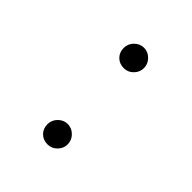

<svg xmlns="http://www.w3.org/2000/svg" viewBox="-108 -393 459 459"><g transform="rotate(45 121.0 -163.5)"><path d="M86.9 -292Q86.9 -306.2 97.2 -316.4Q107.4 -326.7 121.1 -326.7Q134.8 -326.7 145 -316.4Q155.3 -306.2 155.3 -292Q155.3 -278.3 145.3 -268.1Q135.3 -257.8 121.1 -257.8Q106.4 -257.8 96.7 -267.3Q86.9 -276.9 86.9 -292ZM86.9 -34.2Q86.9 -48.3 97.2 -58.6Q107.4 -68.8 121.1 -68.8Q134.8 -68.8 145 -58.6Q155.3 -48.3 155.3 -34.2Q155.3 -20.5 145.3 -10.3Q135.3 0 121.1 0Q106.4 0 96.7 -9.5Q86.9 -19 86.9 -34.2Z"/></g></svg>

Font: Vazirmatn RD UI Thin
Style: Regular
Weight: 100
Designer: Saber Rastikerdar
Foundry: Saber Rastikerdar
Version: Version 33.003